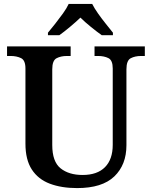

<svg xmlns="http://www.w3.org/2000/svg" viewBox="-20 -951 776 981"><path d="M374 10Q294 10 234.5 -12.5Q175 -35 142.5 -85Q110 -135 110 -217V-601Q110 -643 87.5 -654Q65 -665 34 -665H16V-714H341V-665H322Q291 -665 269 -653.5Q247 -642 247 -597V-210Q247 -125 289.5 -91Q332 -57 402 -57Q477 -57 516.5 -97Q556 -137 556 -211V-601Q556 -643 534 -654Q512 -665 481 -665H463V-714H720V-665H701Q670 -665 648 -653.5Q626 -642 626 -597V-209Q626 -109 564 -49.5Q502 10 374 10ZM225 -784Q241 -803 261.5 -829Q282 -855 301.5 -882Q321 -909 331 -931H451Q462 -909 481 -882Q500 -855 521 -829Q542 -803 557 -784V-771H500Q476 -788 444.5 -813.5Q413 -839 391 -861Q368 -839 337.5 -813.5Q307 -788 283 -771H225Z"/></svg>

Font: Noto Serif Telugu SemiBold
Style: Regular
Weight: 600
Designer: Jelle Bosma - Monotype Design Team
Foundry: Monotype Imaging Inc.
Version: Version 2.005; ttfautohint (v1.8.4.7-5d5b)